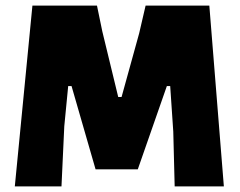

<svg xmlns="http://www.w3.org/2000/svg" viewBox="-20 -667 859 687"><path d="M729 -647 781 0H605L600 -196L589 -359H577L473 -61H322L236 -359H224L210 -215L200 0H33L96 -647H327L346 -555L403 -320H415L478 -548L501 -647Z"/></svg>

Font: Alegreya Sans Black
Style: Regular
Weight: 900
Designer: Juan Pablo del Peral
Foundry: Huerta Tipografica
Version: Version 2.007